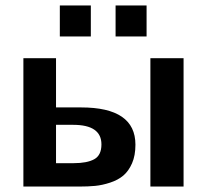

<svg xmlns="http://www.w3.org/2000/svg" viewBox="-20 -686 774 706"><path d="M200 -552V-666H314V-552ZM405 -552V-666H519V-552ZM533 0V-472H655V0ZM66 0V-472H186V-291H278Q478 -291 478 -154Q478 -114 465.5 -85.5Q453 -57 433.5 -40.5Q414 -24 385 -14.5Q356 -5 330 -2.5Q304 0 270 0ZM186 -86H251Q300 -86 326.5 -100.5Q353 -115 353 -155Q353 -227 249 -227H186V-204Z"/></svg>

Font: Coval
Style: ExtraBold
Weight: 800
Foundry: Context Ltd
Version: Version 001.000